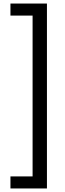

<svg xmlns="http://www.w3.org/2000/svg" viewBox="-20 -871 365 1084"><path d="M39 193V125H164V-783H39V-851H245V193Z"/></svg>

Font: Noto Sans Tamil UI Condensed
Style: Regular
Weight: 400
Width: 3
Designer: Jelle Bosma - Monotype Design Team
Foundry: Monotype Imaging Inc.
Version: Version 2.004